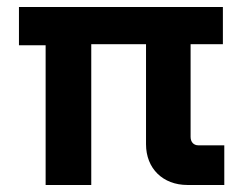

<svg xmlns="http://www.w3.org/2000/svg" viewBox="-20 -527 690 547"><path d="M110 0H240V-401H396V-116C396 -47 444 0 514 0H619V-113H545C532 -113 523 -122 523 -137V-401H615V-507H34V-398H110Z"/></svg>

Font: Finlandica SemiBold
Style: Regular
Weight: 600
Designer: Niklas Ekholm, Juho Hiilivirta, Jaakko Suomalainen
Foundry: Helsinki Type Studio
Version: Version 2.000;Glyphs 3.2 (3202)